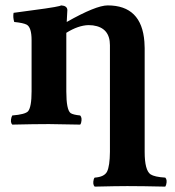

<svg xmlns="http://www.w3.org/2000/svg" viewBox="-20 -464 655 718"><path d="M228 -122.1Q228 -53.2 244.1 -41Q253.9 -34.7 279.8 -32.2Q288.1 -23.9 283.2 -4.4Q281.7 0 279.8 2Q192.9 0 163.1 0Q109.4 0 25.9 2Q17.6 -6.3 22.9 -25.4Q24.4 -29.8 25.9 -32.2Q74.2 -36.1 85 -47.9Q98.1 -64 98.1 -122.1V-314Q98.1 -361.3 80.1 -371.6Q67.4 -378.4 33.2 -381.8Q27.8 -399.4 30.8 -416Q181.6 -435.5 202.1 -441.4Q206.5 -442.9 209 -443.8Q231 -442.4 231.9 -426.8Q231.9 -424.8 229.5 -381.8Q338.9 -443.8 382.8 -443.8Q509.8 -443.8 520 -307.6Q521 -295.4 521 -284.2V104Q521 172.9 543 188Q558.1 197.8 598.1 200.2Q606.4 208.5 601.1 227.5Q599.6 231.9 598.1 233.9Q511.7 231.9 456.1 231.9Q416.5 231.9 334 233.9Q325.7 225.6 330.6 206.5Q332 202.1 334 200.2Q370.1 197.8 380.4 177.7Q390.6 156.7 391.1 104V-294.9Q391.1 -360.4 327.6 -369.1Q319.3 -370.1 311 -370.1Q272.5 -369.1 228 -341.3Q228 -327.6 228 -321.3Z"/></svg>

Font: Linux Libertine O
Style: Bold
Weight: 700
Designer: Philipp H. Poll
Foundry: Philipp H. Poll
Version: Version 5.0.0